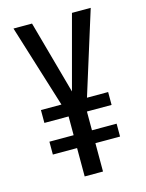

<svg xmlns="http://www.w3.org/2000/svg" viewBox="-110 -782 648 850"><g transform="rotate(-15 214.5 -357.0)"><path d="M214 -378 121 -714H36L154 -334H60V-275H171V-189H60V-130H171V0H255V-130H368V-189H255V-275H368V-334H271L390 -714H304Z"/></g></svg>

Font: Noto Sans Arabic UI XCn
Style: Regular
Weight: 400
Width: 2
Designer: Monotype Design Team, Nadine Chahine and Nizar Qandah
Foundry: Monotype Imaging Inc.
Version: Version 2.010